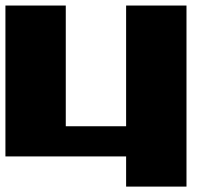

<svg xmlns="http://www.w3.org/2000/svg" viewBox="-20 -576 818 707"><path d="M0 0V-555.6H222.2V-111.1H444.4V-555.6H666.7V111.1H444.4V0Z"/></svg>

Font: Pixeloid Sans
Style: Bold
Weight: 700
Monospace: yes
Designer: GGBot
Version: 0.3